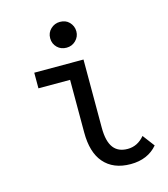

<svg xmlns="http://www.w3.org/2000/svg" viewBox="-112 -830 810 927"><g transform="rotate(-15 293.0 -366.0)"><path d="M273.4 -742.2Q302.2 -742.2 319.3 -724.6Q338.9 -704.6 338.9 -677.7Q338.9 -650.9 319.3 -631.8Q300.3 -613.3 273.4 -613.3Q245.6 -613.3 227.5 -630.9Q208 -649.9 208 -677.7Q208 -705.6 227.5 -723.9Q247.1 -742.2 273.4 -742.2ZM561.5 -47.4Q512.7 9.8 427.2 9.8Q340.3 9.8 293.5 -44.9Q249 -96.7 249 -195.8V-459H90.8V-537.1H336.9V-195.8Q336.9 -127.4 361.8 -95.2Q385.3 -64.9 432.1 -64.9Q481.4 -64.9 516.6 -106.9Z"/></g></svg>

Font: Consola Mono
Style: Book
Weight: 400
Monospace: yes
Version: Version 2.001